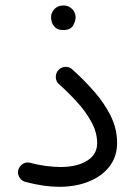

<svg xmlns="http://www.w3.org/2000/svg" viewBox="-20 -662 506 714"><path d="M47.9 -29.8Q51.8 -43.9 64.5 -52.2Q77.1 -60.5 91.8 -56.6Q120.6 -48.8 150.1 -44.9Q179.7 -41 204.6 -41Q267.1 -41 304.2 -64.5Q341.3 -87.9 341.3 -129.4Q341.3 -169.9 319.6 -209.2Q297.9 -248.5 265.1 -284.2Q232.4 -319.8 199.2 -349.1Q188 -358.9 187.5 -374.3Q187 -389.6 196.8 -400.9Q206.5 -412.1 221.7 -413.3Q236.8 -414.6 248.5 -404.3Q291 -366.2 329.3 -322.8Q367.7 -279.3 391.6 -231.2Q415.5 -183.1 415.5 -130.4Q415.5 -80.1 387.5 -43.5Q359.4 -6.8 310.8 12.9Q262.2 32.7 200.2 32.7Q143.6 32.7 75.2 14.6Q60.5 11.2 52.5 -2Q44.4 -15.1 47.9 -29.8ZM169.9 -598.1Q169.9 -614.7 182.4 -628.2Q194.8 -641.6 215.3 -641.6Q229.5 -641.6 239 -635.7Q248.5 -629.9 253.9 -621.6Q261.2 -610.4 261.2 -597.7Q261.2 -583.5 251.7 -566.9Q242.2 -550.3 214.8 -550.3Q196.8 -550.3 187 -558.6Q177.2 -566.9 173.3 -577.6Q169.9 -589.8 169.9 -598.1Z"/></svg>

Font: Mikhak-FD Regular
Style: FD-Regular
Weight: 400
Designer: Amin Abedi
Version: Version 3.2